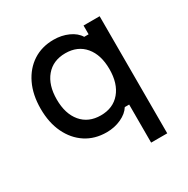

<svg xmlns="http://www.w3.org/2000/svg" viewBox="-181 -776 1112 1136"><g transform="rotate(-30 375.0 -208.0)"><path d="M530 200V-60H500Q479 -26 433.5 -5Q388 16 334 16Q253 16 192.5 -23.5Q132 -63 98 -134Q64 -205 64 -300Q64 -395 98 -466Q132 -537 192.5 -576.5Q253 -616 334 -616Q388 -616 433.5 -595.5Q479 -575 500 -540H530V-600H640V200ZM354 -88Q438 -88 486 -145Q534 -202 534 -300Q534 -398 486 -455Q438 -512 354 -512Q270 -512 222 -455Q174 -398 174 -300Q174 -202 222 -145Q270 -88 354 -88Z"/></g></svg>

Font: Martian Mono SemiExpanded
Style: Regular
Weight: 400
Width: 6
Monospace: yes
Designer: Roman Shamin
Foundry: Evil Martians
Version: Version 1.000